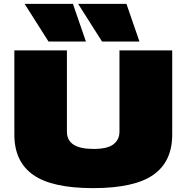

<svg xmlns="http://www.w3.org/2000/svg" viewBox="-20 -960 961 990"><path d="M54 -266V-700H325V-281Q325 -192 462 -192Q534 -192 565 -216Q596 -240 596 -281V-700H868V-266Q868 -127 770.5 -58.5Q673 10 460 10Q248 10 151 -58.5Q54 -127 54 -266ZM506 -746 383 -940H632L699 -746ZM230 -746 107 -940H356L423 -746Z"/></svg>

Font: Georama Extended Black
Style: Regular
Weight: 900
Width: 7
Designer: Jean-Baptiste Levee
Foundry: Production Type
Version: Version 1.000